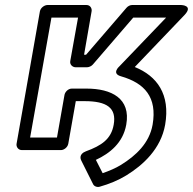

<svg xmlns="http://www.w3.org/2000/svg" viewBox="-20 -573 769 765"><path d="M483 -76C502 -181 424 -220 325 -220H266C251 -220 239 -206 237 -195L207 -25H100L185 -503H291L260 -330C257 -315 270 -305 281 -305H327C335 -305 345 -310 350 -316L511 -503H642L455 -308C455 -308 423 -280 462 -269C556 -242 607 -186 588 -76C575 -3 522 47 462 84C441 97 415 108 389 117L362 64C418 38 470 -4 483 -76ZM433 -76C423 -19 385 7 322 30C293 41 301 62 304 67L351 161C355 169 366 174 377 171C416 160 452 145 483 126C550 85 621 20 638 -76C659 -197 606 -270 517 -306L715 -513C752 -552 702 -553 702 -553H506C499 -553 490 -549 484 -542L323 -355H315L345 -528C347 -539 340 -553 325 -553H169C158 -553 142 -543 139 -528L46 0C44 11 52 25 67 25H223C234 25 249 15 252 0L282 -170H317C406 -170 445 -143 433 -76Z"/></svg>

Font: Asimov
Style: WidOuIt
Weight: 500
Designer: Google
Version: Version 2.000980; 2014